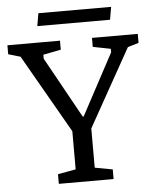

<svg xmlns="http://www.w3.org/2000/svg" viewBox="-60 -827 704 873"><g transform="rotate(-5 292.5 -390.5)"><path d="M173 0V-44L255 -59V-233L50 -591L-5 -607V-648H235V-607L154 -591V-573L308 -295H312L462 -575V-591L381 -607V-648H590V-607L540 -592L342 -238V-59L423 -44V0ZM138 -723 148 -781H480L470 -723Z"/></g></svg>

Font: Faustina Light
Style: Regular
Weight: 400
Version: Version 1.200